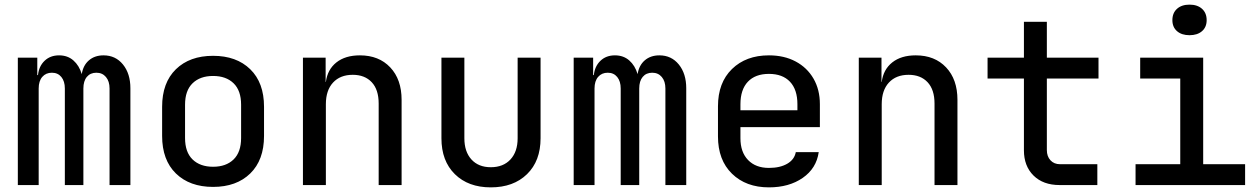

<svg xmlns="http://www.w3.org/2000/svg" viewBox="-20 -799 5440 829"><path d="M57 0V-550H141V-475H144Q148 -513 172.5 -536.5Q197 -560 235 -560Q272 -560 297 -538Q322 -516 333 -479Q339 -517 364 -538.5Q389 -560 427 -560Q479 -560 511 -520.5Q543 -481 543 -418V0H453V-417Q453 -448 437.5 -466.5Q422 -485 396 -485Q370 -485 355 -467Q340 -449 340 -417V0H260V-417Q260 -448 245 -466.5Q230 -485 204 -485Q178 -485 162.5 -467Q147 -449 147 -417V0Z M900 8Q799 8 739.5 -50Q680 -108 680 -212V-338Q680 -442 739.5 -500Q799 -558 900 -558Q1001 -558 1060.5 -500Q1120 -442 1120 -338V-212Q1120 -108 1060.5 -50Q1001 8 900 8ZM900 -79Q956 -79 988.5 -110.5Q1021 -142 1021 -203V-347Q1021 -408 988.5 -439.5Q956 -471 900 -471Q844 -471 811.5 -439.5Q779 -408 779 -347V-203Q779 -142 811.5 -110.5Q844 -79 900 -79Z M1288 0V-550H1386V-445H1387Q1394 -499 1432.5 -529.5Q1471 -560 1534 -560Q1616 -560 1665 -508Q1714 -456 1714 -368V0H1615V-352Q1615 -412 1585 -444Q1555 -476 1503 -476Q1449 -476 1418 -442.5Q1387 -409 1387 -349V0Z M2099 10Q2002 10 1944 -47Q1886 -104 1886 -202V-550H1985V-202Q1985 -144 2015.5 -110.5Q2046 -77 2099 -77Q2153 -77 2184 -110.5Q2215 -144 2215 -202V-550H2314V-202Q2314 -104 2255.5 -47Q2197 10 2099 10Z M2457 0V-550H2541V-475H2544Q2548 -513 2572.5 -536.5Q2597 -560 2635 -560Q2672 -560 2697 -538Q2722 -516 2733 -479Q2739 -517 2764 -538.5Q2789 -560 2827 -560Q2879 -560 2911 -520.5Q2943 -481 2943 -418V0H2853V-417Q2853 -448 2837.5 -466.5Q2822 -485 2796 -485Q2770 -485 2755 -467Q2740 -449 2740 -417V0H2660V-417Q2660 -448 2645 -466.5Q2630 -485 2604 -485Q2578 -485 2562.5 -467Q2547 -449 2547 -417V0Z M3300 10Q3201 10 3140.5 -49Q3080 -108 3080 -210V-340Q3080 -442 3140.5 -501Q3201 -560 3300 -560Q3366 -560 3415.5 -533.5Q3465 -507 3492.5 -459.5Q3520 -412 3520 -349V-250H3177V-202Q3177 -142 3210 -108Q3243 -74 3300 -74Q3348 -74 3379 -92Q3410 -110 3416 -142H3515Q3505 -72 3446 -31Q3387 10 3300 10ZM3177 -349V-323H3423V-349Q3423 -412 3391 -446Q3359 -480 3300 -480Q3241 -480 3209 -446Q3177 -412 3177 -349Z M3688 0V-550H3786V-445H3787Q3794 -499 3832.5 -529.5Q3871 -560 3934 -560Q4016 -560 4065 -508Q4114 -456 4114 -368V0H4015V-352Q4015 -412 3985 -444Q3955 -476 3903 -476Q3849 -476 3818 -442.5Q3787 -409 3787 -349V0Z M4555 0Q4484 0 4442.5 -41Q4401 -82 4401 -150V-460H4244V-550H4401V-705H4500V-550H4723V-460H4500V-151Q4500 -124 4515.5 -107Q4531 -90 4557 -90H4718V0Z M4883 0V-90H5076V-460H4903V-550H5175V-90H5356V0ZM5116 -647Q5082 -647 5062 -664.5Q5042 -682 5042 -712Q5042 -743 5062 -761Q5082 -779 5116 -779Q5150 -779 5170 -761Q5190 -743 5190 -712Q5190 -682 5170 -664.5Q5150 -647 5116 -647Z"/></svg>

Font: JetBrainsMono NFM Medium
Style: Regular
Weight: 500
Monospace: yes
Designer: Philipp Nurullin, Konstantin Bulenkov
Foundry: JetBrains
Version: Version 2.304; ttfautohint (v1.8.4.7-5d5b);Nerd Fonts 3.3.0